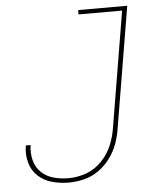

<svg xmlns="http://www.w3.org/2000/svg" viewBox="-53 -780 682 834"><g transform="rotate(-5 288.0 -363.5)"><path d="M214 8Q247 8 281 -0.5Q315 -9 344.5 -30Q374 -51 395.5 -80.5Q417 -110 428.5 -142.5Q440 -175 445 -208L533 -735H319V-716H509L425 -212Q419 -173 403.5 -136Q388 -99 358.5 -68.5Q329 -38 290.5 -24.5Q252 -11 214 -11Q181 -11 149.5 -19.5Q118 -28 95.5 -49.5Q73 -71 65 -103Q57 -135 62 -168V-169H42L41 -167Q35 -130 44.5 -94.5Q54 -59 80 -35Q106 -11 141.5 -1.5Q177 8 214 8Z"/></g></svg>

Font: Iosevka Sparkle Thin
Style: Italic
Weight: 100
Italic angle: -9°
Designer: Belleve Invis
Foundry: Belleve Invis
Version: Version 4.5.0; ttfautohint (v1.8.3)